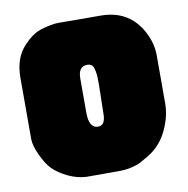

<svg xmlns="http://www.w3.org/2000/svg" viewBox="-73 -700 754 770"><g transform="rotate(-10 304.0 -315.0)"><path d="M580 -435Q580 -409 580 -335.5Q580 -262 580 -236Q580 -176 546 -113Q520 -67 474 -39Q452 -26 438.5 -19Q425 -12 401.5 -6.5Q378 -1 351 -1H218Q180 -3 143.5 -20.5Q107 -38 83 -62Q64 -81 45 -121.5Q26 -162 26 -189Q26 -205 26 -306Q26 -407 26 -438Q26 -519 71 -566Q101 -598 128.5 -610Q156 -622 201 -628Q211 -629 237.5 -628.5Q264 -628 314.5 -628Q365 -628 385 -628Q467 -628 517 -580Q545 -553 562.5 -513Q580 -473 580 -435ZM262 -255Q262 -191 299 -191Q329 -191 329 -238Q329 -255 330.5 -311Q332 -367 331 -388Q329 -415 323 -429Q317 -443 299 -443Q261 -443 262 -391Q262 -343 262 -255Z"/></g></svg>

Font: Cubao Free 
Style: Regular
Weight: 400
Designer: Aaron Amar
Version: Version 001.001